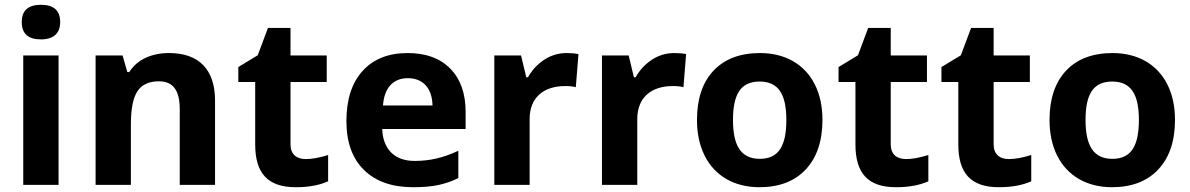

<svg xmlns="http://www.w3.org/2000/svg" viewBox="-20 -780 5022 810"><path d="M71.8 -687C71.8 -638.2 98.6 -613.8 152.8 -613.8C207 -613.8 233.9 -640.6 233.9 -687C233.9 -735.4 207 -759.8 152.8 -759.8C98.6 -759.8 71.8 -735.4 71.8 -687ZM227.1 -545.9H78.1V0H227.1Z M887.2 -356C887.2 -485.4 820.3 -556.2 693.4 -556.2C619.1 -556.2 558.6 -528.8 525.4 -476.1H517.1L497.1 -545.9H383.3V0H532.2V-256.8C532.2 -321.3 541.5 -367.7 560.1 -395.5C578.6 -423.3 608.9 -437 650.4 -437C711.4 -437 738.3 -397.5 738.3 -318.8V0H887.2Z M1270.5 -108.9C1231.4 -108.9 1205.6 -128.4 1205.6 -170.9V-434.1H1358.4V-545.9H1205.6V-662.1H1110.4L1067.4 -546.9L985.4 -497.1V-434.1H1056.6V-170.9C1056.6 -50.3 1108.4 9.8 1227.5 9.8C1281.7 9.8 1327.1 1.5 1364.3 -15.1V-126C1327.6 -114.7 1296.4 -108.9 1270.5 -108.9Z M1700.7 -450.2C1763.7 -450.2 1803.2 -408.7 1804.7 -335H1595.7C1601.1 -408.7 1637.7 -450.2 1700.7 -450.2ZM1721.7 9.8C1764.2 9.8 1800.3 6.8 1830.1 0.5C1859.9 -6.3 1887.7 -15.6 1913.6 -28.8V-144C1849.6 -114.3 1794.4 -101.1 1728.5 -101.1C1644 -101.1 1595.7 -151.4 1592.3 -235.8H1944.3V-308.1C1944.3 -385.7 1922.9 -446.3 1879.9 -490.2C1836.9 -534.2 1776.9 -556.2 1699.7 -556.2C1619.1 -556.2 1555.7 -531.2 1510.3 -481.4C1464.4 -431.2 1441.4 -360.4 1441.4 -269C1441.4 -180.2 1466.3 -111.3 1515.6 -63C1564.9 -14.6 1633.8 9.8 1721.7 9.8Z M2370.1 -556.2C2336.4 -556.2 2305.2 -546.9 2276.4 -528.3C2247.6 -509.3 2224.6 -484.9 2207.5 -454.1H2200.2L2178.2 -545.9H2065.4V0H2214.4V-277.8C2214.4 -365.7 2270 -417 2365.2 -417C2382.3 -417 2397 -415.5 2409.2 -412.1L2420.4 -551.8C2407.2 -554.7 2390.1 -556.2 2370.1 -556.2Z M2824.2 -556.2C2790.5 -556.2 2759.3 -546.9 2730.5 -528.3C2701.7 -509.3 2678.7 -484.9 2661.6 -454.1H2654.3L2632.3 -545.9H2519.5V0H2668.5V-277.8C2668.5 -365.7 2724.1 -417 2819.3 -417C2836.4 -417 2851.1 -415.5 2863.3 -412.1L2874.5 -551.8C2861.3 -554.7 2844.2 -556.2 2824.2 -556.2Z M3072.3 -273.9C3072.3 -382.8 3105 -436 3184.6 -436C3264.6 -436 3297.4 -381.8 3297.4 -273.9C3297.4 -165 3265.1 -109.9 3185.5 -109.9C3105.5 -109.9 3072.3 -166 3072.3 -273.9ZM3449.7 -273.9C3449.7 -331.1 3439 -381.3 3417.5 -423.8C3374.5 -509.3 3291.5 -556.2 3186.5 -556.2C3102.1 -556.2 3036.6 -531.2 2990.2 -481.9C2943.8 -432.6 2920.4 -363.3 2920.4 -273.9C2920.4 -216.8 2931.2 -166.5 2952.6 -123.5C2995.6 -37.6 3078.6 9.8 3183.6 9.8C3267.1 9.8 3332.5 -15.1 3379.4 -65.4C3426.3 -115.7 3449.7 -185.1 3449.7 -273.9Z M3802.7 -108.9C3763.7 -108.9 3737.8 -128.4 3737.8 -170.9V-434.1H3890.6V-545.9H3737.8V-662.1H3642.6L3599.6 -546.9L3517.6 -497.1V-434.1H3588.9V-170.9C3588.9 -50.3 3640.6 9.8 3759.8 9.8C3814 9.8 3859.4 1.5 3896.5 -15.1V-126C3859.9 -114.7 3828.6 -108.9 3802.7 -108.9Z M4236.8 -108.9C4197.8 -108.9 4171.9 -128.4 4171.9 -170.9V-434.1H4324.7V-545.9H4171.9V-662.1H4076.7L4033.7 -546.9L3951.7 -497.1V-434.1H4022.9V-170.9C4022.9 -50.3 4074.7 9.8 4193.8 9.8C4248 9.8 4293.5 1.5 4330.6 -15.1V-126C4293.9 -114.7 4262.7 -108.9 4236.8 -108.9Z M4559.6 -273.9C4559.6 -382.8 4592.3 -436 4671.9 -436C4752 -436 4784.7 -381.8 4784.7 -273.9C4784.7 -165 4752.4 -109.9 4672.9 -109.9C4592.8 -109.9 4559.6 -166 4559.6 -273.9ZM4937 -273.9C4937 -331.1 4926.3 -381.3 4904.8 -423.8C4861.8 -509.3 4778.8 -556.2 4673.8 -556.2C4589.4 -556.2 4523.9 -531.2 4477.5 -481.9C4431.2 -432.6 4407.7 -363.3 4407.7 -273.9C4407.7 -216.8 4418.5 -166.5 4439.9 -123.5C4482.9 -37.6 4565.9 9.8 4670.9 9.8C4754.4 9.8 4819.8 -15.1 4866.7 -65.4C4913.6 -115.7 4937 -185.1 4937 -273.9Z"/></svg>

Font: Sahel
Style: Bold
Weight: 700
Foundry: Saber Rastikerdar (saber.rastikerdar@gmail.com)
Version: Version 3.4.0